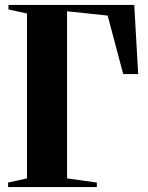

<svg xmlns="http://www.w3.org/2000/svg" viewBox="-20 -763 605 783"><path d="M13 0V-18.5L90 -35.5V-708L14.5 -724.5V-743H527.5L543.5 -461H482.5L419 -699.5L253.5 -717V-35.5L375 -18.5V0Z"/></svg>

Font: Merriweather 144pt
Style: Bold
Weight: 700
Version: Version 2.100